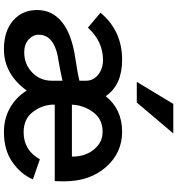

<svg xmlns="http://www.w3.org/2000/svg" viewBox="17 -896 896 971"><g transform="rotate(90 465.5 -411.0)"><path d="M31.2 -150.4Q31.2 -227.5 93.3 -276.9Q155.3 -326.2 277.3 -343.8Q355.5 -355.5 388.7 -364.3V-397.5Q388.7 -434.6 358.4 -459Q328.1 -483.4 283.2 -483.4Q190.4 -483.4 120.1 -407.2L44.9 -470.7Q135.7 -580.1 283.2 -580.1Q410.2 -580.1 466.8 -497.1Q533.2 -580.1 646.5 -580.1Q753.9 -580.1 825.7 -498Q897.5 -416 897.5 -287.1Q897.5 -259.8 896.5 -239.3H509.8V-224.6Q513.7 -169.9 548.8 -126Q584 -82 649.4 -82Q740.2 -82 786.1 -164.1L887.7 -128.9Q860.4 -66.4 799.3 -24.4Q738.3 17.6 648.4 17.6Q580.1 17.6 525.9 -13.2Q471.7 -43.9 438.5 -97.7Q354.5 17.6 229.5 17.6Q137.7 17.6 84.5 -28.8Q31.2 -75.2 31.2 -150.4ZM156.2 -158.2Q156.2 -128.9 180.7 -106.9Q205.1 -85 245.1 -85Q304.7 -85 346.7 -125Q388.7 -165 388.7 -224.6V-278.3Q320.3 -263.7 289.1 -258.8Q156.2 -240.2 156.2 -158.2ZM509.8 -326.2H772.5Q773.4 -391.6 737.3 -436.5Q701.2 -481.4 647.5 -481.4Q589.8 -481.4 556.2 -443.8Q522.5 -406.2 511.7 -348.6ZM394.5 -654.3 505.9 -838.9H655.3L499 -654.3Z"/></g></svg>

Font: Gothic A1
Style: Bold
Weight: 700
Version: Version 2.50